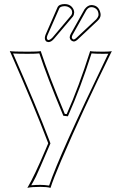

<svg xmlns="http://www.w3.org/2000/svg" viewBox="-20 -682 595 939"><path d="M27.8 -432.1Q42.5 -429.2 116.2 -429.2Q165.5 -429.2 179.2 -432.1Q217.8 -314.5 296.9 -125L306.2 -124Q364.7 -254.9 420.9 -432.1Q431.2 -429.2 483.9 -429.2Q516.6 -429.2 526.9 -432.1Q383.8 -141.1 279.3 103Q239.3 196.8 227.1 236.8Q210.4 231.9 178.2 231.9Q132.3 231.9 113.8 236.8Q148.4 178.7 204.6 45.4Q210.9 30.3 215.8 19L213.4 12.2Q147 -162.6 33.7 -419.4Q30.3 -426.8 27.8 -432.1ZM342.8 -621.1Q342.3 -609.4 336.9 -601.6L244.6 -492.7Q230.5 -476.1 216.8 -476.1Q199.7 -477.5 199.2 -496.1Q199.7 -503.9 202.6 -511.7L261.2 -646Q269 -662.1 295.9 -662.1Q326.7 -662.1 339.4 -636.2Q342.8 -628.4 342.8 -621.1ZM472.2 -608.9Q471.7 -593.8 457.5 -580.6L359.4 -488.3Q349.6 -479.5 340.8 -479Q323.2 -481.9 320.8 -499Q321.3 -507.8 325.7 -515.6L393.6 -636.7Q408.2 -656.2 425.8 -657.2Q459 -657.2 469.2 -625.5Q472.2 -616.7 472.2 -608.9ZM43.9 -420.4Q157.7 -162.6 222.7 8.3L226.6 19.5L225.1 22.9Q165.5 162.6 155.8 181.6Q144.5 204.1 132.8 224.1Q159.7 221.7 178.2 222.2Q198.2 222.2 220.2 225.6Q268.1 81.1 503.4 -406.7Q506.8 -414.1 509.8 -419.4Q499.5 -418.9 483.9 -418.9Q445.3 -418.9 427.7 -420.9Q372.1 -247.6 314.9 -120.1L312 -113.3L290 -115.7L287.6 -121.1Q210 -306.6 172.4 -420.9Q154.3 -418.9 116.2 -418.9Q67.9 -418.9 43.9 -420.4ZM333 -621.1Q333 -639.6 312 -648.9Q303.7 -651.9 295.9 -651.9Q275.4 -650.9 270.5 -642.1L211.4 -507.8Q209 -500.5 209 -496.1Q210.4 -487.3 216.8 -485.8Q227.1 -487.8 237.3 -499L329.1 -607.9Q332.5 -613.8 333 -621.1ZM461.9 -608.9Q461.9 -637.2 437.5 -645.5Q431.6 -647 425.8 -647Q412.1 -646.5 402.3 -631.8L334.5 -510.7Q331.5 -504.4 331.1 -499Q333 -490.2 340.8 -488.8Q346.7 -490.2 352.5 -495.6L450.7 -587.4Q461.4 -600.1 461.9 -608.9Z"/></svg>

Font: Linux Biolinum Outline O
Style: Bold
Weight: 700
Designer: Philipp H. Poll
Foundry: Philipp H. Poll
Version: Version 0.9.2